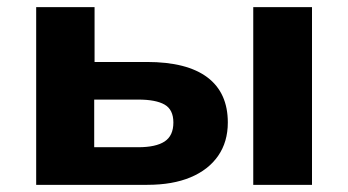

<svg xmlns="http://www.w3.org/2000/svg" viewBox="-20 -516 972 536"><path d="M81 0V-496H244V-343H390Q502 -343 559 -300Q616 -257 616 -174Q616 -120 589 -81Q562 -42 512 -21Q462 0 391 0ZM243 -105H366Q415 -105 439.5 -121Q464 -137 464 -174Q464 -210 439.5 -224Q415 -238 366 -238H243ZM687 0V-496H851V0Z"/></svg>

Font: Nunito Sans 10pt SemiExpanded ExtraBold
Style: Regular
Weight: 800
Width: 6
Designer: Vernon Adams
Foundry: Vernon Adams
Version: Version 3.101;gftools[0.9.27]